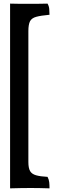

<svg xmlns="http://www.w3.org/2000/svg" viewBox="-20 -762 332 1051"><path d="M35.2 -742.2Q62 -741.2 86.2 -741.2Q110.4 -741.2 131.3 -741.2Q159.2 -741.2 183.6 -741.2Q208 -741.2 240.2 -742.2Q248 -729 249.5 -713.6Q251 -698.2 251 -681.2Q203.1 -676.8 178.2 -669.9Q153.3 -663.1 144.3 -645.5Q135.3 -627.9 135.3 -591.8V125Q135.3 158.2 144.8 174.6Q154.3 190.9 177.7 197.5Q201.2 204.1 240.2 206.1Q248 221.2 249.5 235.6Q251 250 251 269Q224.1 268.1 197 267.6Q169.9 267.1 147.9 267.1Q122.1 267.1 94 267.6Q65.9 268.1 35.2 269Z"/></svg>

Font: Abu Sayed
Style: Regular
Weight: 400
Designer: Jayed Ahsan Saad
Foundry: Codepotro
Version: Codepotro Abu Sayed;Version 0.800